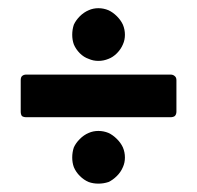

<svg xmlns="http://www.w3.org/2000/svg" viewBox="-20 -599 478 466"><path d="M43.9 -418Q43.9 -418 43.9 -418Q43.9 -418 43.9 -418Q37.1 -418 33.2 -414.1Q30.3 -411.1 30.3 -404.3Q30.3 -404.3 30.3 -366.2Q30.3 -328.1 30.3 -328.1Q30.3 -328.1 30.3 -328.1Q30.3 -328.1 30.3 -328.1Q30.3 -321.3 33.2 -317.4Q37.1 -314.5 43.9 -314.5Q43.9 -314.5 88.9 -314.5Q133.8 -314.5 192.4 -314.5Q217.8 -314.5 243.2 -314.5Q268.6 -314.5 292 -314.5Q335 -314.5 364.3 -314.5Q393.6 -314.5 393.6 -314.5Q393.6 -314.5 393.6 -314.5Q393.6 -314.5 393.6 -314.5Q400.4 -314.5 404.3 -317.4Q408.2 -321.3 408.2 -328.1Q408.2 -328.1 408.2 -366.2Q408.2 -404.3 408.2 -404.3Q408.2 -404.3 408.2 -404.3Q408.2 -404.3 408.2 -404.3Q408.2 -411.1 404.3 -414.1Q400.4 -418 393.6 -418Q393.6 -418 348.6 -418Q303.7 -418 245.1 -418Q199.2 -418 153.3 -418Q107.4 -418 78.1 -418Q62.5 -418 52.7 -418Q43.9 -418 43.9 -418ZM218.8 -281.2Q206.1 -281.2 195.3 -276.4Q183.6 -271.5 173.8 -261.7Q164.1 -252 159.2 -241.2Q155.3 -229.5 155.3 -216.8Q155.3 -216.8 155.3 -216.8Q155.3 -216.8 155.3 -216.8Q155.3 -204.1 159.2 -193.4Q164.1 -181.6 173.8 -171.9Q183.6 -162.1 195.3 -157.2Q206.1 -153.3 218.8 -153.3Q218.8 -153.3 218.8 -153.3Q218.8 -153.3 218.8 -153.3Q231.4 -153.3 243.2 -157.2Q253.9 -162.1 263.7 -171.9Q273.4 -181.6 278.3 -193.4Q283.2 -204.1 283.2 -216.8Q283.2 -216.8 283.2 -216.8Q283.2 -216.8 283.2 -216.8Q283.2 -229.5 278.3 -241.2Q273.4 -252 263.7 -261.7Q253.9 -271.5 243.2 -276.4Q231.4 -281.2 218.8 -281.2Q218.8 -281.2 218.8 -281.2Q218.8 -281.2 218.8 -281.2ZM218.8 -451.2Q231.4 -451.2 243.2 -456.1Q253.9 -460 263.7 -469.7Q273.4 -479.5 278.3 -491.2Q283.2 -502 283.2 -514.6Q283.2 -514.6 283.2 -514.6Q283.2 -514.6 283.2 -514.6Q283.2 -527.3 278.3 -539.1Q273.4 -549.8 263.7 -559.6Q253.9 -569.3 243.2 -574.2Q231.4 -579.1 218.8 -579.1Q218.8 -579.1 218.8 -579.1Q218.8 -579.1 218.8 -579.1Q206.1 -579.1 195.3 -574.2Q183.6 -569.3 173.8 -559.6Q164.1 -549.8 159.2 -539.1Q155.3 -527.3 155.3 -514.6Q155.3 -514.6 155.3 -514.6Q155.3 -514.6 155.3 -514.6Q155.3 -502 159.2 -491.2Q164.1 -479.5 173.8 -469.7Q183.6 -460 195.3 -456.1Q206.1 -451.2 218.8 -451.2Q218.8 -451.2 218.8 -451.2Q218.8 -451.2 218.8 -451.2Z"/></svg>

Font: Franchise Goodkids
Style: Regular
Weight: 500
Designer: ""
Version: ""